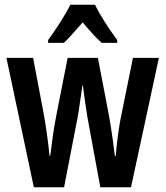

<svg xmlns="http://www.w3.org/2000/svg" viewBox="-20 -786 695 806"><path d="M379 -766H275C256 -726 214 -661 182 -618V-606H248C269 -625 297 -658 327 -692C356 -658 382 -628 407 -606H472V-618C437 -665 400 -722 379 -766ZM347 -294 401 0H530L647 -543H538L484 -276C475 -223 469 -172 466 -132H462C455 -192 446 -253 437 -303L391 -543H264L217 -305C204 -238 197 -182 191 -132H188C182 -192 173 -256 163 -311L119 -543H7L122 0H249L306 -294C313 -332 319 -383 326 -427H328C333 -387 340 -336 347 -294Z"/></svg>

Font: Noto Sans Armenian ExtraCondensed SemiBold
Style: Regular
Weight: 600
Width: 2
Designer: Monotype Design Team
Foundry: Monotype Imaging Inc.
Version: Version 2.008